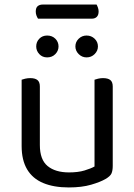

<svg xmlns="http://www.w3.org/2000/svg" viewBox="-20 -810 590 843"><path d="M75 -169V-260H155V-173Q155 -109 189 -81Q223 -53 283 -53Q323 -53 351 -61.5Q379 -70 395 -79V-260H475V-82Q475 -61 469.5 -48.5Q464 -36 443 -24Q421 -11 380 1Q339 13 282 13Q216 13 169.5 -6.5Q123 -26 99 -66.5Q75 -107 75 -169ZM475 -208H395V-460Q400 -462 410.5 -464.5Q421 -467 432 -467Q454 -467 464.5 -458.5Q475 -450 475 -430ZM155 -208H75V-460Q80 -462 90.5 -464.5Q101 -467 113 -467Q134 -467 144.5 -458.5Q155 -450 155 -430ZM237 -606Q237 -587 223 -572.5Q209 -558 187 -558Q166 -558 152.5 -572.5Q139 -587 139 -606Q139 -626 152.5 -640Q166 -654 187 -654Q209 -654 223 -640Q237 -626 237 -606ZM410 -606Q410 -587 395.5 -572.5Q381 -558 360 -558Q340 -558 325.5 -572.5Q311 -587 311 -606Q311 -626 325.5 -640Q340 -654 360 -654Q381 -654 395.5 -640Q410 -626 410 -606ZM383 -728H147Q143 -734 140 -742Q137 -750 137 -759Q137 -776 145.5 -783Q154 -790 167 -790H404Q407 -785 410 -776.5Q413 -768 413 -760Q413 -744 405 -736Q397 -728 383 -728Z"/></svg>

Font: Baloo Bhaijaan 2
Style: Regular
Weight: 400
Designer: Sanskriti Dholi, Noopur Datye and Ek Type
Foundry: Ek Type
Version: Version 1.701